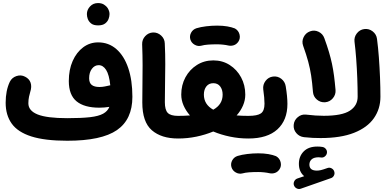

<svg xmlns="http://www.w3.org/2000/svg" viewBox="-20 -856 2543 1259"><path d="M17.1 -182.1Q17.1 -262.7 44.4 -319.8Q58.1 -347.2 87.9 -357.2Q117.7 -367.2 144.5 -353Q171.9 -339.4 180.7 -313.5Q189.5 -287.6 178.2 -252.9Q174.8 -242.7 170.4 -222.2Q166 -201.7 166 -178.7Q166 -129.9 226.8 -105.5Q287.6 -81.1 421.4 -81.1Q513.7 -81.1 570.3 -87.6Q627 -94.2 656.5 -110.6Q686 -127 697.3 -155.3Q664.1 -149.9 631.8 -149.9Q532.7 -149.9 481.9 -191.7Q431.2 -233.4 431.2 -324.7Q431.2 -398.9 456.5 -456.1Q481.9 -513.2 525.4 -545.7Q568.8 -578.1 623.5 -578.1Q692.4 -578.1 742.9 -534.2Q793.5 -490.2 820.8 -410.2Q848.1 -330.1 848.1 -221.2Q848.1 -72.8 746.8 -2.9Q645.5 66.9 421.4 66.9Q274.4 66.9 185.5 38.6Q96.7 10.3 56.9 -45.4Q17.1 -101.1 17.1 -182.1ZM564.5 -343.3Q564.5 -312.5 581.5 -299.1Q598.6 -285.6 632.3 -285.6Q649.9 -285.6 667.5 -289.1Q685.1 -292.5 699.2 -295.9Q701.2 -296.4 703.1 -296.9Q695.8 -366.7 675.8 -397.7Q655.8 -428.7 627 -428.7Q600.6 -428.7 582.5 -404.8Q564.5 -380.9 564.5 -343.3ZM549.8 -763.7Q549.8 -791.5 570.3 -813.7Q590.8 -835.9 622.6 -835.9Q645.5 -835.9 661.4 -826.2Q677.2 -816.4 686.5 -802.2Q698.2 -782.7 698.2 -763.7Q698.2 -749 691.9 -731.7Q685.5 -714.4 669.2 -701.9Q652.8 -689.5 623.5 -689.5Q593.3 -689.5 577.6 -702.1Q562 -714.8 555.7 -731.4Q549.8 -747.6 549.8 -763.7Z M913.1 -184.1Q913.1 -249 914.1 -307.9Q915 -366.7 915 -428.7Q915 -490.7 912.1 -565.4Q911.1 -596.2 932.1 -618.9Q953.1 -641.6 983.4 -643.1Q1013.7 -644 1036.6 -623Q1059.6 -602.1 1060.5 -571.3Q1064 -498 1063.7 -435.3Q1063.5 -372.6 1062.3 -312.5Q1061 -252.4 1061 -186Q1061 -135.7 1079.8 -116Q1098.6 -96.2 1147.5 -96.2H1147.9Q1178.7 -96.2 1200.2 -74.5Q1221.7 -52.7 1221.7 -22Q1221.7 8.3 1200.2 30.3Q1178.7 52.2 1147.9 52.2H1147.5Q1038.1 52.2 975.6 -2Q913.1 -56.2 913.1 -184.1Z M1073.7 -22Q1073.7 -52.7 1095.7 -74.5Q1117.7 -96.2 1147.9 -96.2Q1189.9 -96.2 1225.6 -99.1Q1198.7 -129.9 1183.6 -164.6Q1168.5 -199.2 1168.5 -235.8Q1168.5 -298.3 1196 -349.1Q1223.6 -399.9 1271.2 -429.9Q1318.8 -460 1378.9 -460Q1439 -460 1486.3 -429.7Q1533.7 -399.4 1561 -348.6Q1588.4 -297.9 1588.4 -235.4Q1588.4 -198.7 1573.5 -164.1Q1558.6 -129.4 1531.7 -99.1Q1566.9 -96.2 1608.4 -96.2H1608.9Q1639.6 -96.2 1661.1 -74.5Q1682.6 -52.7 1682.6 -22Q1682.6 8.3 1661.1 30.3Q1639.6 52.2 1608.9 52.2H1608.4Q1546.9 52.2 1488.3 40Q1429.7 27.8 1378.4 6.3Q1326.7 27.8 1268.1 40Q1209.5 52.2 1147.9 52.2Q1117.7 52.2 1095.7 30.3Q1073.7 8.3 1073.7 -22ZM1316.9 -235.8Q1316.9 -170.9 1378.4 -136.7Q1439.9 -170.9 1439.9 -235.4Q1439.9 -268.1 1423.8 -289.3Q1407.7 -310.5 1378.9 -310.5Q1349.6 -310.5 1333.3 -289.6Q1316.9 -268.6 1316.9 -235.8ZM1228 -597.7Q1221.7 -620.6 1233.2 -641.8Q1244.6 -663.1 1268.6 -670.9Q1295.9 -679.2 1332 -683.6Q1368.2 -688 1403.8 -688Q1440.9 -688 1470.5 -682.9Q1500 -677.7 1520.5 -669.4Q1544.4 -655.8 1550.8 -629.6Q1557.1 -603.5 1542.5 -582Q1530.3 -564.9 1512.9 -559.3Q1495.6 -553.7 1477.1 -557.6Q1462.9 -561 1442.6 -563.2Q1422.4 -565.4 1403.8 -565.4Q1371.1 -565.4 1344.5 -563.5Q1317.9 -561.5 1301.3 -556.6Q1278.3 -550.3 1256.6 -562.5Q1234.9 -574.7 1228 -597.7Z M1534.7 -22Q1534.7 -52.7 1556.6 -74.5Q1578.6 -96.2 1608.9 -96.2Q1667.5 -96.2 1690.9 -112.5Q1714.4 -128.9 1714.4 -175.8Q1714.4 -212.4 1706.1 -270.5Q1702.6 -300.8 1721.2 -325.4Q1739.7 -350.1 1770 -354Q1800.3 -357.9 1824.5 -339.4Q1848.6 -320.8 1853.5 -290.5Q1864.7 -222.7 1864.7 -174.8Q1864.7 -67.9 1799.1 -7.8Q1733.4 52.2 1608.9 52.2Q1578.6 52.2 1556.6 30.3Q1534.7 8.3 1534.7 -22ZM1497.6 239.7Q1491.2 216.8 1502.7 195.6Q1514.2 174.3 1538.1 166.5Q1565.4 158.2 1601.6 153.8Q1637.7 149.4 1673.3 149.4Q1710.4 149.4 1740 154.5Q1769.5 159.7 1790 168Q1814 181.6 1820.3 207.8Q1826.7 233.9 1812 255.4Q1799.8 272.5 1782.5 278.1Q1765.1 283.7 1746.6 279.8Q1732.4 276.4 1712.2 274.2Q1691.9 272 1673.3 272Q1640.6 272 1614 273.9Q1587.4 275.9 1570.8 280.8Q1547.9 287.1 1526.1 274.9Q1504.4 262.7 1497.6 239.7Z M1907.7 359.4Q1902.8 346.7 1909.4 333Q1916 319.3 1929.7 314.5L1974.6 299.3Q1939.9 270 1939.9 218.3Q1939.9 168.9 1971.4 137Q2002.9 105 2060.5 105Q2078.6 105 2093.3 107.4Q2107.4 109.4 2116.5 120.6Q2125.5 131.8 2124 145.5Q2122.6 159.2 2111.3 168.9Q2100.1 178.7 2085.9 176.8Q2080.1 175.3 2070.3 175.3Q2038.6 175.3 2023.7 188.7Q2008.8 202.1 2008.8 223.1Q2008.8 262.7 2057.6 262.7Q2070.3 262.7 2084 259.5Q2097.7 256.3 2127.9 245.6Q2142.1 240.7 2155.5 248.5Q2168.9 256.3 2172.4 271Q2175.8 284.2 2169.2 296.1Q2162.6 308.1 2150.4 312L1952.6 381.3Q1939 386.2 1925.8 379.6Q1912.6 373 1907.7 359.4ZM1905.8 -36.6Q1908.2 -67.4 1932.4 -87.6Q1956.5 -107.9 1986.3 -104.5Q2021.5 -100.6 2048.8 -98.6Q2076.2 -96.7 2103 -96.7Q2222.7 -96.7 2273.9 -130.1Q2325.2 -163.6 2325.2 -221.7Q2325.2 -277.8 2322.8 -342.5Q2320.3 -407.2 2315.7 -469.7Q2311 -532.2 2304.7 -582Q2300.8 -612.3 2319.8 -637Q2338.9 -661.6 2368.7 -665.5Q2398.9 -669.4 2423.6 -650.4Q2448.2 -631.3 2452.1 -601.1Q2459.5 -545.4 2464.4 -480Q2469.2 -414.6 2471.9 -347.9Q2474.6 -281.2 2474.6 -221.7Q2474.6 -142.1 2431.6 -80.8Q2388.7 -19.5 2301.5 14.9Q2214.4 49.3 2082 49.3Q2055.2 49.3 2030 48.1Q2004.9 46.9 1973.6 43.5Q1942.9 40 1923.1 16.8Q1903.3 -6.3 1905.8 -36.6ZM1967.8 -555.7Q1957.5 -584.5 1970.9 -612.3Q1984.4 -640.1 2012.7 -650.4Q2041.5 -661.1 2069.1 -647.7Q2096.7 -634.3 2106.9 -605.5Q2125 -555.7 2137 -515.4Q2148.9 -475.1 2157 -437.3Q2165 -399.4 2170.4 -358.4Q2175.8 -317.4 2180.2 -266.1Q2182.6 -235.4 2162.6 -211.7Q2142.6 -188 2112.3 -185.5Q2081.5 -183.1 2058.1 -202.9Q2034.7 -222.7 2032.2 -252.9Q2027.3 -314.5 2020.3 -360.6Q2013.2 -406.7 2001 -451.9Q1988.8 -497.1 1967.8 -555.7Z"/></svg>

Font: Mikhak-FD ExtraBold
Style: Regular
Weight: 800
Designer: Amin Abedi
Version: Version 3.2